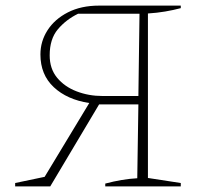

<svg xmlns="http://www.w3.org/2000/svg" viewBox="-20 -664 715 684"><path d="M34 0V-12L139 -34L298 -297Q219 -309 171.5 -353.5Q124 -398 124 -470Q124 -517 149.5 -556.5Q175 -596 222 -620Q269 -644 333 -644H624V-635Q598 -628 568.5 -623Q539 -618 507 -616V-30L624 -12V0H355V-10Q415 -26 469 -29L473 -292H333L159 0ZM345 -322H473L477 -615H258Q215 -594 186 -559.5Q157 -525 157 -467Q157 -419 183.5 -387Q210 -355 253 -338.5Q296 -322 345 -322Z"/></svg>

Font: Piazzolla Thin
Style: Regular
Weight: 100
Designer: Juan Pablo del Peral
Foundry: Huerta Tipografica
Version: Version 1.330